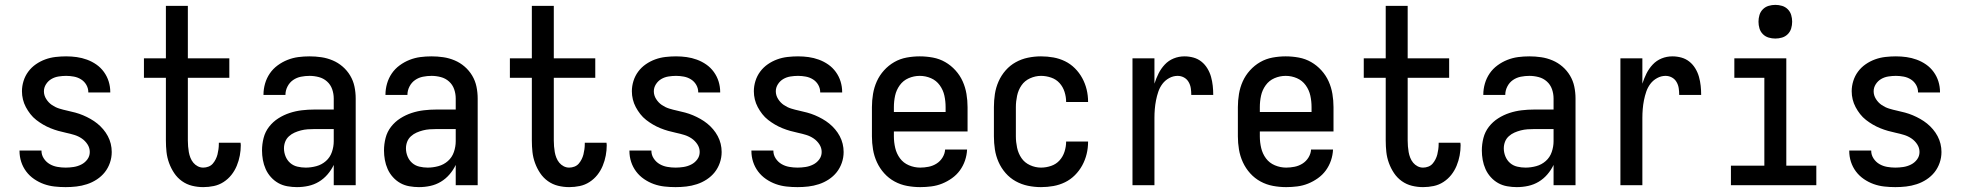

<svg xmlns="http://www.w3.org/2000/svg" viewBox="-20 -759 8040 787"><path d="M249 8Q226 8 203.5 5.5Q181 3 160 -4.5Q139 -12 120 -25Q101 -38 87.5 -56Q74 -74 67 -95.5Q60 -117 60 -140V-142H150V-141Q150 -124 159.5 -109.5Q169 -95 183.5 -86.5Q198 -78 215 -75Q232 -72 249 -72Q265 -72 281.5 -74.5Q298 -77 313 -84.5Q328 -92 338 -105.5Q348 -119 348 -136Q348 -153 338.5 -167.5Q329 -182 315 -191.5Q301 -201 284.5 -206Q268 -211 251.5 -214.5Q235 -218 219 -222.5Q203 -227 187 -233.5Q171 -240 156.5 -248.5Q142 -257 128.5 -267.5Q115 -278 104.5 -291.5Q94 -305 86 -320Q78 -335 74 -351.5Q70 -368 70 -385Q70 -406 76.5 -427Q83 -448 96 -465.5Q109 -483 127 -495.5Q145 -508 165.5 -515.5Q186 -523 208 -525.5Q230 -528 251 -528Q273 -528 294.5 -525Q316 -522 336.5 -514.5Q357 -507 375 -494.5Q393 -482 406 -464Q419 -446 425.5 -425Q432 -404 432 -382V-380H342V-381Q342 -397 334 -411Q326 -425 312.5 -433.5Q299 -442 283 -445Q267 -448 251 -448Q236 -448 220 -445.5Q204 -443 190.5 -435Q177 -427 168.5 -413.5Q160 -400 160 -385Q160 -368 169.5 -353Q179 -338 193 -328.5Q207 -319 223 -314Q239 -309 255.5 -305.5Q272 -302 288.5 -297.5Q305 -293 320.5 -286.5Q336 -280 351 -271.5Q366 -263 379 -252.5Q392 -242 403 -229Q414 -216 422 -201Q430 -186 434 -169.5Q438 -153 438 -136Q438 -113 430.5 -91.5Q423 -70 409.5 -53Q396 -36 377 -23.5Q358 -11 336.5 -4Q315 3 293 5.5Q271 8 249 8Z M813 8Q790 8 767.5 2.5Q745 -3 726 -16.5Q707 -30 694 -49.5Q681 -69 673 -91Q665 -113 662.5 -136Q660 -159 660 -183V-440H570V-520H660V-735H750V-520H920V-440H750V-183Q750 -171 751 -159Q752 -147 754 -135.5Q756 -124 760.5 -112.5Q765 -101 772.5 -92Q780 -83 790.5 -77.5Q801 -72 813 -72Q824 -72 834.5 -76Q845 -80 852 -88Q859 -96 864 -106Q869 -116 871.5 -126Q874 -136 875.5 -147Q877 -158 877 -169V-174H966Q966 -172 966.5 -169.5Q967 -167 967 -164Q967 -143 963 -121.5Q959 -100 950.5 -79.5Q942 -59 928.5 -42Q915 -25 896.5 -13Q878 -1 856.5 3.5Q835 8 813 8Z M1197 8Q1178 8 1158 4.5Q1138 1 1121 -8.5Q1104 -18 1090.5 -33Q1077 -48 1069 -66Q1061 -84 1057.5 -103.5Q1054 -123 1054 -142Q1054 -168 1060.5 -193.5Q1067 -219 1083 -239.5Q1099 -260 1121 -274Q1143 -288 1167.5 -296Q1192 -304 1217.5 -307Q1243 -310 1269 -310H1348V-355Q1348 -375 1341.5 -393.5Q1335 -412 1320.5 -425Q1306 -438 1287 -443Q1268 -448 1249 -448Q1231 -448 1213.5 -444.5Q1196 -441 1181.5 -431Q1167 -421 1158.5 -404.5Q1150 -388 1150 -370H1060V-371Q1060 -394 1066.5 -416.5Q1073 -439 1086 -458Q1099 -477 1118 -491Q1137 -505 1158.5 -513.5Q1180 -522 1202.5 -525Q1225 -528 1249 -528Q1273 -528 1297 -524.5Q1321 -521 1343.5 -511.5Q1366 -502 1384.5 -486Q1403 -470 1415.5 -449Q1428 -428 1433 -404Q1438 -380 1438 -355V0H1348V-83Q1338 -62 1322.5 -44Q1307 -26 1287 -14Q1267 -2 1244 3Q1221 8 1197 8ZM1233 -72Q1255 -72 1277 -78Q1299 -84 1316 -99Q1333 -114 1340.5 -136Q1348 -158 1348 -180V-230H1269Q1255 -230 1241 -229Q1227 -228 1213.5 -224.5Q1200 -221 1187.5 -215.5Q1175 -210 1164.5 -200.5Q1154 -191 1149 -178Q1144 -165 1144 -151Q1144 -134 1150.5 -118Q1157 -102 1169.5 -91Q1182 -80 1199 -76Q1216 -72 1233 -72Z M1697 8Q1678 8 1658 4.5Q1638 1 1621 -8.5Q1604 -18 1590.5 -33Q1577 -48 1569 -66Q1561 -84 1557.5 -103.5Q1554 -123 1554 -142Q1554 -168 1560.5 -193.5Q1567 -219 1583 -239.5Q1599 -260 1621 -274Q1643 -288 1667.5 -296Q1692 -304 1717.5 -307Q1743 -310 1769 -310H1848V-355Q1848 -375 1841.5 -393.5Q1835 -412 1820.5 -425Q1806 -438 1787 -443Q1768 -448 1749 -448Q1731 -448 1713.5 -444.5Q1696 -441 1681.5 -431Q1667 -421 1658.5 -404.5Q1650 -388 1650 -370H1560V-371Q1560 -394 1566.5 -416.5Q1573 -439 1586 -458Q1599 -477 1618 -491Q1637 -505 1658.5 -513.5Q1680 -522 1702.5 -525Q1725 -528 1749 -528Q1773 -528 1797 -524.5Q1821 -521 1843.5 -511.5Q1866 -502 1884.5 -486Q1903 -470 1915.5 -449Q1928 -428 1933 -404Q1938 -380 1938 -355V0H1848V-83Q1838 -62 1822.5 -44Q1807 -26 1787 -14Q1767 -2 1744 3Q1721 8 1697 8ZM1733 -72Q1755 -72 1777 -78Q1799 -84 1816 -99Q1833 -114 1840.5 -136Q1848 -158 1848 -180V-230H1769Q1755 -230 1741 -229Q1727 -228 1713.5 -224.5Q1700 -221 1687.5 -215.5Q1675 -210 1664.5 -200.5Q1654 -191 1649 -178Q1644 -165 1644 -151Q1644 -134 1650.5 -118Q1657 -102 1669.5 -91Q1682 -80 1699 -76Q1716 -72 1733 -72Z M2313 8Q2290 8 2267.5 2.5Q2245 -3 2226 -16.5Q2207 -30 2194 -49.5Q2181 -69 2173 -91Q2165 -113 2162.5 -136Q2160 -159 2160 -183V-440H2070V-520H2160V-735H2250V-520H2420V-440H2250V-183Q2250 -171 2251 -159Q2252 -147 2254 -135.5Q2256 -124 2260.5 -112.5Q2265 -101 2272.5 -92Q2280 -83 2290.5 -77.5Q2301 -72 2313 -72Q2324 -72 2334.5 -76Q2345 -80 2352 -88Q2359 -96 2364 -106Q2369 -116 2371.5 -126Q2374 -136 2375.5 -147Q2377 -158 2377 -169V-174H2466Q2466 -172 2466.5 -169.5Q2467 -167 2467 -164Q2467 -143 2463 -121.5Q2459 -100 2450.5 -79.5Q2442 -59 2428.5 -42Q2415 -25 2396.5 -13Q2378 -1 2356.5 3.5Q2335 8 2313 8Z M2749 8Q2726 8 2703.5 5.5Q2681 3 2660 -4.5Q2639 -12 2620 -25Q2601 -38 2587.5 -56Q2574 -74 2567 -95.5Q2560 -117 2560 -140V-142H2650V-141Q2650 -124 2659.5 -109.5Q2669 -95 2683.5 -86.5Q2698 -78 2715 -75Q2732 -72 2749 -72Q2765 -72 2781.5 -74.5Q2798 -77 2813 -84.5Q2828 -92 2838 -105.5Q2848 -119 2848 -136Q2848 -153 2838.5 -167.5Q2829 -182 2815 -191.5Q2801 -201 2784.5 -206Q2768 -211 2751.5 -214.5Q2735 -218 2719 -222.5Q2703 -227 2687 -233.5Q2671 -240 2656.5 -248.5Q2642 -257 2628.5 -267.5Q2615 -278 2604.5 -291.5Q2594 -305 2586 -320Q2578 -335 2574 -351.5Q2570 -368 2570 -385Q2570 -406 2576.5 -427Q2583 -448 2596 -465.5Q2609 -483 2627 -495.5Q2645 -508 2665.5 -515.5Q2686 -523 2708 -525.5Q2730 -528 2751 -528Q2773 -528 2794.5 -525Q2816 -522 2836.5 -514.5Q2857 -507 2875 -494.5Q2893 -482 2906 -464Q2919 -446 2925.5 -425Q2932 -404 2932 -382V-380H2842V-381Q2842 -397 2834 -411Q2826 -425 2812.5 -433.5Q2799 -442 2783 -445Q2767 -448 2751 -448Q2736 -448 2720 -445.5Q2704 -443 2690.5 -435Q2677 -427 2668.5 -413.5Q2660 -400 2660 -385Q2660 -368 2669.5 -353Q2679 -338 2693 -328.5Q2707 -319 2723 -314Q2739 -309 2755.5 -305.5Q2772 -302 2788.5 -297.5Q2805 -293 2820.5 -286.5Q2836 -280 2851 -271.5Q2866 -263 2879 -252.5Q2892 -242 2903 -229Q2914 -216 2922 -201Q2930 -186 2934 -169.5Q2938 -153 2938 -136Q2938 -113 2930.5 -91.5Q2923 -70 2909.5 -53Q2896 -36 2877 -23.5Q2858 -11 2836.5 -4Q2815 3 2793 5.5Q2771 8 2749 8Z M3249 8Q3226 8 3203.5 5.5Q3181 3 3160 -4.5Q3139 -12 3120 -25Q3101 -38 3087.5 -56Q3074 -74 3067 -95.5Q3060 -117 3060 -140V-142H3150V-141Q3150 -124 3159.5 -109.5Q3169 -95 3183.5 -86.5Q3198 -78 3215 -75Q3232 -72 3249 -72Q3265 -72 3281.5 -74.5Q3298 -77 3313 -84.5Q3328 -92 3338 -105.5Q3348 -119 3348 -136Q3348 -153 3338.5 -167.5Q3329 -182 3315 -191.5Q3301 -201 3284.5 -206Q3268 -211 3251.5 -214.5Q3235 -218 3219 -222.5Q3203 -227 3187 -233.5Q3171 -240 3156.5 -248.5Q3142 -257 3128.5 -267.5Q3115 -278 3104.5 -291.5Q3094 -305 3086 -320Q3078 -335 3074 -351.5Q3070 -368 3070 -385Q3070 -406 3076.5 -427Q3083 -448 3096 -465.5Q3109 -483 3127 -495.5Q3145 -508 3165.5 -515.5Q3186 -523 3208 -525.5Q3230 -528 3251 -528Q3273 -528 3294.5 -525Q3316 -522 3336.5 -514.5Q3357 -507 3375 -494.5Q3393 -482 3406 -464Q3419 -446 3425.5 -425Q3432 -404 3432 -382V-380H3342V-381Q3342 -397 3334 -411Q3326 -425 3312.5 -433.5Q3299 -442 3283 -445Q3267 -448 3251 -448Q3236 -448 3220 -445.5Q3204 -443 3190.5 -435Q3177 -427 3168.5 -413.5Q3160 -400 3160 -385Q3160 -368 3169.5 -353Q3179 -338 3193 -328.5Q3207 -319 3223 -314Q3239 -309 3255.5 -305.5Q3272 -302 3288.5 -297.5Q3305 -293 3320.5 -286.5Q3336 -280 3351 -271.5Q3366 -263 3379 -252.5Q3392 -242 3403 -229Q3414 -216 3422 -201Q3430 -186 3434 -169.5Q3438 -153 3438 -136Q3438 -113 3430.5 -91.5Q3423 -70 3409.5 -53Q3396 -36 3377 -23.5Q3358 -11 3336.5 -4Q3315 3 3293 5.5Q3271 8 3249 8Z M3752 8Q3725 8 3698 3Q3671 -2 3647 -15Q3623 -28 3604.5 -48.5Q3586 -69 3574.5 -94Q3563 -119 3558.5 -146Q3554 -173 3554 -200V-320Q3554 -347 3558.5 -374Q3563 -401 3574 -425.5Q3585 -450 3603.5 -470.5Q3622 -491 3645.5 -504.5Q3669 -518 3696 -523Q3723 -528 3750 -528Q3777 -528 3804 -523Q3831 -518 3854.5 -504.5Q3878 -491 3896.5 -470.5Q3915 -450 3926 -425.5Q3937 -401 3941.5 -374Q3946 -347 3946 -320V-220H3644V-200Q3644 -176 3649.5 -152.5Q3655 -129 3669 -110Q3683 -91 3705.5 -81.5Q3728 -72 3752 -72Q3769 -72 3786.5 -75.5Q3804 -79 3819 -88.5Q3834 -98 3843.5 -113.5Q3853 -129 3854 -146H3944Q3943 -123 3935.5 -101Q3928 -79 3914.5 -60.5Q3901 -42 3882 -28.5Q3863 -15 3842 -6.5Q3821 2 3798 5Q3775 8 3752 8ZM3856 -300V-320Q3856 -344 3851 -367Q3846 -390 3832 -409.5Q3818 -429 3796 -438.5Q3774 -448 3750 -448Q3726 -448 3704 -438.5Q3682 -429 3668 -409.5Q3654 -390 3649 -367Q3644 -344 3644 -320V-300Z M4247 8Q4220 8 4193.5 2.5Q4167 -3 4143.5 -16Q4120 -29 4102 -49.5Q4084 -70 4073 -95Q4062 -120 4058 -146.5Q4054 -173 4054 -200V-320Q4054 -347 4058 -373.5Q4062 -400 4073 -425Q4084 -450 4102 -470.5Q4120 -491 4143.5 -504Q4167 -517 4193.5 -522.5Q4220 -528 4247 -528Q4273 -528 4298 -523.5Q4323 -519 4345.5 -508Q4368 -497 4386 -479Q4404 -461 4416 -439Q4428 -417 4434 -392.5Q4440 -368 4440 -342V-341H4350V-342Q4350 -362 4343.5 -382.5Q4337 -403 4323 -418.5Q4309 -434 4288.5 -441Q4268 -448 4247 -448Q4224 -448 4202 -438Q4180 -428 4167 -409Q4154 -390 4149 -366.5Q4144 -343 4144 -320V-200Q4144 -177 4149 -153.5Q4154 -130 4167 -111Q4180 -92 4202 -82Q4224 -72 4247 -72Q4268 -72 4288.5 -79Q4309 -86 4323 -101.5Q4337 -117 4343.5 -137.5Q4350 -158 4350 -178V-179H4440V-178Q4440 -152 4434 -127.5Q4428 -103 4416 -81Q4404 -59 4386 -41Q4368 -23 4345.5 -12Q4323 -1 4298 3.5Q4273 8 4247 8Z M4622 0V-520H4712V-416Q4719 -438 4729 -458Q4739 -478 4754.5 -494.5Q4770 -511 4791 -519.5Q4812 -528 4835 -528Q4854 -528 4872 -523Q4890 -518 4904.5 -506.5Q4919 -495 4929 -478.5Q4939 -462 4944 -444Q4949 -426 4951 -407.5Q4953 -389 4953 -370H4863Q4863 -384 4861 -397.5Q4859 -411 4852 -423Q4845 -435 4833 -441.5Q4821 -448 4807 -448Q4789 -448 4772.5 -439Q4756 -430 4745 -415.5Q4734 -401 4728 -383.5Q4722 -366 4718.5 -348Q4715 -330 4713.5 -312Q4712 -294 4712 -276V0Z M5252 8Q5225 8 5198 3Q5171 -2 5147 -15Q5123 -28 5104.5 -48.5Q5086 -69 5074.5 -94Q5063 -119 5058.5 -146Q5054 -173 5054 -200V-320Q5054 -347 5058.5 -374Q5063 -401 5074 -425.5Q5085 -450 5103.5 -470.5Q5122 -491 5145.5 -504.5Q5169 -518 5196 -523Q5223 -528 5250 -528Q5277 -528 5304 -523Q5331 -518 5354.5 -504.5Q5378 -491 5396.5 -470.5Q5415 -450 5426 -425.5Q5437 -401 5441.5 -374Q5446 -347 5446 -320V-220H5144V-200Q5144 -176 5149.5 -152.5Q5155 -129 5169 -110Q5183 -91 5205.5 -81.5Q5228 -72 5252 -72Q5269 -72 5286.5 -75.5Q5304 -79 5319 -88.5Q5334 -98 5343.5 -113.5Q5353 -129 5354 -146H5444Q5443 -123 5435.5 -101Q5428 -79 5414.5 -60.5Q5401 -42 5382 -28.5Q5363 -15 5342 -6.5Q5321 2 5298 5Q5275 8 5252 8ZM5356 -300V-320Q5356 -344 5351 -367Q5346 -390 5332 -409.5Q5318 -429 5296 -438.5Q5274 -448 5250 -448Q5226 -448 5204 -438.5Q5182 -429 5168 -409.5Q5154 -390 5149 -367Q5144 -344 5144 -320V-300Z M5813 8Q5790 8 5767.5 2.5Q5745 -3 5726 -16.5Q5707 -30 5694 -49.5Q5681 -69 5673 -91Q5665 -113 5662.5 -136Q5660 -159 5660 -183V-440H5570V-520H5660V-735H5750V-520H5920V-440H5750V-183Q5750 -171 5751 -159Q5752 -147 5754 -135.5Q5756 -124 5760.5 -112.5Q5765 -101 5772.5 -92Q5780 -83 5790.5 -77.5Q5801 -72 5813 -72Q5824 -72 5834.5 -76Q5845 -80 5852 -88Q5859 -96 5864 -106Q5869 -116 5871.5 -126Q5874 -136 5875.5 -147Q5877 -158 5877 -169V-174H5966Q5966 -172 5966.5 -169.5Q5967 -167 5967 -164Q5967 -143 5963 -121.5Q5959 -100 5950.5 -79.5Q5942 -59 5928.5 -42Q5915 -25 5896.5 -13Q5878 -1 5856.5 3.5Q5835 8 5813 8Z M6197 8Q6178 8 6158 4.5Q6138 1 6121 -8.5Q6104 -18 6090.5 -33Q6077 -48 6069 -66Q6061 -84 6057.5 -103.5Q6054 -123 6054 -142Q6054 -168 6060.5 -193.5Q6067 -219 6083 -239.5Q6099 -260 6121 -274Q6143 -288 6167.5 -296Q6192 -304 6217.5 -307Q6243 -310 6269 -310H6348V-355Q6348 -375 6341.5 -393.5Q6335 -412 6320.5 -425Q6306 -438 6287 -443Q6268 -448 6249 -448Q6231 -448 6213.5 -444.5Q6196 -441 6181.5 -431Q6167 -421 6158.5 -404.5Q6150 -388 6150 -370H6060V-371Q6060 -394 6066.5 -416.5Q6073 -439 6086 -458Q6099 -477 6118 -491Q6137 -505 6158.5 -513.5Q6180 -522 6202.5 -525Q6225 -528 6249 -528Q6273 -528 6297 -524.5Q6321 -521 6343.5 -511.5Q6366 -502 6384.5 -486Q6403 -470 6415.5 -449Q6428 -428 6433 -404Q6438 -380 6438 -355V0H6348V-83Q6338 -62 6322.5 -44Q6307 -26 6287 -14Q6267 -2 6244 3Q6221 8 6197 8ZM6233 -72Q6255 -72 6277 -78Q6299 -84 6316 -99Q6333 -114 6340.5 -136Q6348 -158 6348 -180V-230H6269Q6255 -230 6241 -229Q6227 -228 6213.5 -224.5Q6200 -221 6187.5 -215.5Q6175 -210 6164.5 -200.5Q6154 -191 6149 -178Q6144 -165 6144 -151Q6144 -134 6150.5 -118Q6157 -102 6169.5 -91Q6182 -80 6199 -76Q6216 -72 6233 -72Z M6622 0V-520H6712V-416Q6719 -438 6729 -458Q6739 -478 6754.5 -494.5Q6770 -511 6791 -519.5Q6812 -528 6835 -528Q6854 -528 6872 -523Q6890 -518 6904.5 -506.5Q6919 -495 6929 -478.5Q6939 -462 6944 -444Q6949 -426 6951 -407.5Q6953 -389 6953 -370H6863Q6863 -384 6861 -397.5Q6859 -411 6852 -423Q6845 -435 6833 -441.5Q6821 -448 6807 -448Q6789 -448 6772.5 -439Q6756 -430 6745 -415.5Q6734 -401 6728 -383.5Q6722 -366 6718.5 -348Q6715 -330 6713.5 -312Q6712 -294 6712 -276V0Z M7075 0V-80H7212V-440H7089V-520H7302V-80H7425V0ZM7257 -601Q7243 -601 7229.5 -605Q7216 -609 7206 -619Q7196 -629 7192 -642.5Q7188 -656 7188 -670Q7188 -684 7192 -697.5Q7196 -711 7206 -721Q7216 -731 7229.5 -735Q7243 -739 7257 -739Q7271 -739 7284.5 -735Q7298 -731 7308 -721Q7318 -711 7322 -697.5Q7326 -684 7326 -670Q7326 -656 7322 -642.5Q7318 -629 7308 -619Q7298 -609 7284.5 -605Q7271 -601 7257 -601Z M7749 8Q7726 8 7703.5 5.5Q7681 3 7660 -4.5Q7639 -12 7620 -25Q7601 -38 7587.5 -56Q7574 -74 7567 -95.5Q7560 -117 7560 -140V-142H7650V-141Q7650 -124 7659.5 -109.5Q7669 -95 7683.5 -86.5Q7698 -78 7715 -75Q7732 -72 7749 -72Q7765 -72 7781.5 -74.5Q7798 -77 7813 -84.5Q7828 -92 7838 -105.5Q7848 -119 7848 -136Q7848 -153 7838.5 -167.5Q7829 -182 7815 -191.5Q7801 -201 7784.5 -206Q7768 -211 7751.5 -214.5Q7735 -218 7719 -222.5Q7703 -227 7687 -233.5Q7671 -240 7656.5 -248.5Q7642 -257 7628.5 -267.5Q7615 -278 7604.5 -291.5Q7594 -305 7586 -320Q7578 -335 7574 -351.5Q7570 -368 7570 -385Q7570 -406 7576.5 -427Q7583 -448 7596 -465.5Q7609 -483 7627 -495.5Q7645 -508 7665.5 -515.5Q7686 -523 7708 -525.5Q7730 -528 7751 -528Q7773 -528 7794.5 -525Q7816 -522 7836.5 -514.5Q7857 -507 7875 -494.5Q7893 -482 7906 -464Q7919 -446 7925.5 -425Q7932 -404 7932 -382V-380H7842V-381Q7842 -397 7834 -411Q7826 -425 7812.5 -433.5Q7799 -442 7783 -445Q7767 -448 7751 -448Q7736 -448 7720 -445.5Q7704 -443 7690.5 -435Q7677 -427 7668.5 -413.5Q7660 -400 7660 -385Q7660 -368 7669.5 -353Q7679 -338 7693 -328.5Q7707 -319 7723 -314Q7739 -309 7755.5 -305.5Q7772 -302 7788.5 -297.5Q7805 -293 7820.5 -286.5Q7836 -280 7851 -271.5Q7866 -263 7879 -252.5Q7892 -242 7903 -229Q7914 -216 7922 -201Q7930 -186 7934 -169.5Q7938 -153 7938 -136Q7938 -113 7930.5 -91.5Q7923 -70 7909.5 -53Q7896 -36 7877 -23.5Q7858 -11 7836.5 -4Q7815 3 7793 5.5Q7771 8 7749 8Z"/></svg>

Font: Iosevka Term Medium
Style: Regular
Weight: 500
Monospace: yes
Designer: Belleve Invis
Foundry: Belleve Invis
Version: Version 26.3.1